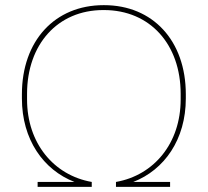

<svg xmlns="http://www.w3.org/2000/svg" viewBox="-20 -725 806 745"><path d="M85 -361C85 -552 203 -686 381 -686H383C563 -686 681 -552 681 -361V-339C681 -170 578 -45 430 -19V0H640V-19H497C618 -66 701 -184 701 -343V-359C701 -567 573 -705 384 -705H382C193 -705 65 -567 65 -359V-343C65 -184 148 -66 269 -19H126V0H336V-19C188 -45 85 -170 85 -339Z"/></svg>

Font: Fixel Text Thin
Style: Regular
Weight: 100
Width: 4
Designer: AlfaBravo + MacPaw
Foundry: Kyrylo Tkachov, Marchela Mozhyna, Serhii Makarenko, Maria Weinstein, Zakhar Kryvoshyya
Version: Version 1.211